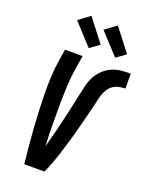

<svg xmlns="http://www.w3.org/2000/svg" viewBox="-177 -1072 901 1161"><g transform="rotate(20 273.5 -491.0)"><path d="M129 0Q123 -54 118 -108.5Q113 -163 109 -218Q105 -273 102.5 -328Q100 -383 99 -438Q98 -493 100.5 -549Q103 -605 112 -662L124 -735H237L225 -662Q214 -596 211 -531.5Q208 -467 207.5 -402.5Q207 -338 208 -274Q209 -210 212 -146Q220 -176 228 -206Q236 -236 243.5 -266Q251 -296 258 -326.5Q265 -357 272 -387Q279 -417 285.5 -447.5Q292 -478 298.5 -508Q305 -538 312 -568.5Q319 -599 333.5 -627.5Q348 -656 372 -679.5Q396 -703 425.5 -716Q455 -729 486 -732Q517 -735 547 -735V-639Q524 -639 501.5 -633.5Q479 -628 460.5 -612Q442 -596 432 -574.5Q422 -553 416.5 -530.5Q411 -508 406 -486Q401 -464 395 -441.5Q389 -419 384 -397Q379 -375 372.5 -352.5Q366 -330 360.5 -308Q355 -286 349 -263.5Q343 -241 336 -219Q329 -197 322.5 -175Q316 -153 309 -131Q302 -109 294 -87Q286 -65 277.5 -43Q269 -21 259 0ZM425 -793 301 -928 374 -982 486 -837ZM255 -793 131 -928 204 -982 316 -837Z"/></g></svg>

Font: Iosevka Curly
Style: Bold Italic
Weight: 700
Italic angle: -9°
Monospace: yes
Designer: Belleve Invis
Foundry: Belleve Invis
Version: Version 22.1.2; ttfautohint (v1.8.4)